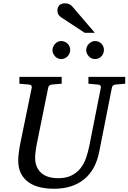

<svg xmlns="http://www.w3.org/2000/svg" viewBox="-20 -1143 789 1179"><path d="M690.9 -624Q682.1 -623 675.3 -618.4Q668.5 -613.8 667 -604L589.8 -213.9Q579.6 -159.7 557.1 -116.9Q534.7 -74.2 499.8 -44.7Q464.8 -15.1 417.7 0.5Q370.6 16.1 311 16.1Q264.6 16.1 224.9 6.6Q185.1 -2.9 155.3 -23.9Q125.5 -44.9 108.6 -78.1Q91.8 -111.3 91.8 -159.2Q91.8 -174.3 95 -201.7Q98.1 -229 105 -264.2L174.8 -604Q176.3 -612.3 172.4 -617.7Q168.5 -623 154.8 -624L99.1 -628.9V-670.9H358.9V-628.9L299.8 -624Q291 -623 284.2 -618.4Q277.3 -613.8 275.9 -604L207 -264.2Q201.2 -234.9 198.5 -211.7Q195.8 -188.5 195.8 -174.8Q195.8 -143.1 205.8 -119.6Q215.8 -96.2 234.1 -80.3Q252.4 -64.5 278.6 -56.6Q304.7 -48.8 336.9 -48.8Q385.7 -48.8 418.7 -65.2Q451.7 -81.5 473.6 -108.9Q495.6 -136.2 508.3 -172.6Q521 -209 528.8 -249L599.1 -604Q600.6 -612.3 596.7 -617.7Q592.8 -623 579.1 -624L522.9 -628.9V-670.9H749V-628.9ZM411.1 -836.4Q411.1 -825.2 406.7 -814.9Q402.3 -804.7 394.8 -796.9Q387.2 -789.1 377.2 -784.7Q367.2 -780.3 356 -780.3Q345.2 -780.3 335.4 -784.7Q325.7 -789.1 318.4 -796.9Q311 -804.7 306.6 -814.5Q302.2 -824.2 302.2 -835.4Q302.2 -846.2 306.6 -856.2Q311 -866.2 318.4 -874Q325.7 -881.8 335.4 -886.5Q345.2 -891.1 356 -891.1Q367.2 -891.1 377.2 -886.7Q387.2 -882.3 394.8 -875Q402.3 -867.7 406.7 -857.7Q411.1 -847.7 411.1 -836.4ZM618.2 -836.4Q618.2 -825.2 614 -814.9Q609.9 -804.7 602.5 -796.9Q595.2 -789.1 585.2 -784.7Q575.2 -780.3 564 -780.3Q552.7 -780.3 542.7 -784.7Q532.7 -789.1 525.4 -796.9Q518.1 -804.7 513.7 -814.9Q509.3 -825.2 509.3 -836.4Q509.3 -846.7 513.9 -856.7Q518.6 -866.7 526.1 -874.3Q533.7 -881.8 543.7 -886.5Q553.7 -891.1 564 -891.1Q575.2 -891.1 585.2 -886.7Q595.2 -882.3 602.5 -875Q609.9 -867.7 614 -857.7Q618.2 -847.7 618.2 -836.4ZM500.5 -941.4 355.5 -1036.6Q345.2 -1043.5 338.9 -1053.5Q332.5 -1063.5 332.5 -1078.6Q332.5 -1085.9 334.7 -1093.8Q336.9 -1101.6 342 -1107.9Q347.2 -1114.3 355.7 -1118.4Q364.3 -1122.6 377.4 -1122.6Q388.2 -1122.6 395.8 -1120.6Q403.3 -1118.7 409.2 -1115.5Q415 -1112.3 419.7 -1107.7Q424.3 -1103 428.7 -1097.7L562.5 -941.4Z"/></svg>

Font: Charis SIL Eur
Style: Italic
Weight: 400
Italic angle: -11°
Foundry: SIL International
Version: Version 5.000